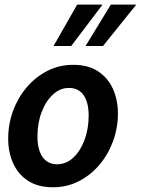

<svg xmlns="http://www.w3.org/2000/svg" viewBox="-20 -780 595 810"><path d="M203.5 10Q140 10 98 -17.5Q56 -45 35.2 -91.8Q14.5 -138.5 14.5 -195Q14.5 -256 35 -312Q55.5 -368 92.8 -411.8Q130 -455.5 180 -481Q230 -506.5 289 -506.5Q352.5 -506.5 394.2 -478.8Q436 -451 456.8 -404.2Q477.5 -357.5 477.5 -301Q477.5 -240.5 457 -184.5Q436.5 -128.5 399.5 -84.8Q362.5 -41 312.5 -15.5Q262.5 10 203.5 10ZM221.5 -87Q259 -87 289 -114.8Q319 -142.5 336.5 -189.2Q354 -236 354 -292.5Q354 -347.5 333 -378.2Q312 -409 270.5 -409Q234 -409 204 -381.8Q174 -354.5 156 -308Q138 -261.5 138 -204.5Q138 -149 159.2 -118Q180.5 -87 221.5 -87ZM206 -586 305.5 -760.5H412.5L280.5 -586ZM341 -586 447.5 -760.5H555L414.5 -586Z"/></svg>

Font: Cabin Condensed
Style: Bold Italic
Weight: 700
Width: 3
Italic angle: -10°
Designer: Pablo Impallari
Foundry: Pablo Impallari. http://www.impallari.com Igino Marini. http://www.ikern.com
Version: Version 3.001; ttfautohint (v1.8.3)